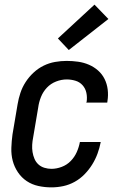

<svg xmlns="http://www.w3.org/2000/svg" viewBox="-20 -801 540 829"><path d="M202 8Q173 8 145.5 2Q118 -4 95.5 -19Q73 -34 57.5 -57Q42 -80 35 -106.5Q28 -133 29 -162.5Q30 -192 34 -221L56 -351Q60 -375 68 -399.5Q76 -424 90.5 -446.5Q105 -469 125 -487.5Q145 -506 168.5 -517.5Q192 -529 217.5 -533.5Q243 -538 268 -538Q293 -538 317.5 -534.5Q342 -531 364 -521.5Q386 -512 403.5 -496.5Q421 -481 431.5 -460Q442 -439 445 -414.5Q448 -390 444 -365Q444 -363 443.5 -361Q443 -359 443 -358H353Q353 -359 353 -360Q353 -361 354 -361Q357 -381 353 -400Q349 -419 336.5 -433Q324 -447 305.5 -452.5Q287 -458 268 -458Q245 -458 222 -449Q199 -440 182.5 -422.5Q166 -405 157 -382.5Q148 -360 145 -337L123 -207Q120 -192 119 -176Q118 -160 120.5 -144.5Q123 -129 129 -115Q135 -101 146 -91Q157 -81 172 -76.5Q187 -72 202 -72Q224 -72 246.5 -80.5Q269 -89 285.5 -106Q302 -123 311.5 -144.5Q321 -166 325 -188H415Q410 -162 401 -137.5Q392 -113 378 -90.5Q364 -68 345 -48.5Q326 -29 302.5 -16Q279 -3 253.5 2.5Q228 8 202 8ZM277 -585 230 -635 388 -781 448 -719Z"/></svg>

Font: Iosevka Curly Medium Oblique
Style: Regular
Weight: 500
Italic angle: -9°
Monospace: yes
Designer: Belleve Invis
Foundry: Belleve Invis
Version: Version 11.1.0; ttfautohint (v1.8.3)